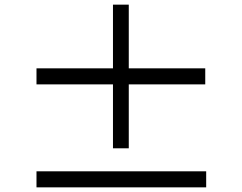

<svg xmlns="http://www.w3.org/2000/svg" viewBox="-20 -824 1040 826"><path d="M534 -186H466V-461H137V-530H466V-804H534V-530H863V-461H534ZM867 -18H137V-87H867Z"/></svg>

Font: Source Han Sans & Saira Hybrid
Style: Regular
Weight: 400
Designer: Ryoko NISHIZUKA 西塚涼子 (kana & ideographs); Paul D. Hunt (Latin, Greek & Cyrillic); Wenlong ZHANG 张文龙 (bopomofo); Sandoll 
Foundry: Adobe Systems Incorporated
Version: Version 1.00;August 2, 2021;FontCreator 13.0.0.2675 64-bit